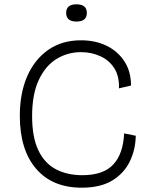

<svg xmlns="http://www.w3.org/2000/svg" viewBox="-20 -859 697 891"><path d="M359 12Q223 12 147.5 -76Q72 -164 72 -321Q72 -427 106.5 -505.5Q141 -584 204.5 -628Q268 -672 356 -672Q423 -672 475 -646.5Q527 -621 557.5 -574Q588 -527 588 -462L532 -449Q534 -506 510 -543Q486 -580 445 -598.5Q404 -617 356 -617Q294 -617 242.5 -585.5Q191 -554 160 -488Q129 -422 129 -320Q129 -223 157.5 -162.5Q186 -102 238.5 -74Q291 -46 362 -46Q460 -46 506 -96Q552 -146 556 -240L610 -229Q609 -164 582 -109Q555 -54 500.5 -21Q446 12 359 12ZM335 -759Q287 -759 287 -799Q287 -839 335 -839Q383 -839 383 -799Q383 -759 335 -759Z"/></svg>

Font: Bricolage Grotesque 10pt ExtraLight
Style: Regular
Weight: 200
Designer: Mathieu Triay
Foundry: Atelier Triay
Version: Version 1.000; ttfautohint (v1.8.4.7-5d5b);gftools[0.9.32]